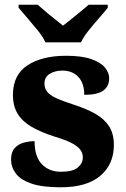

<svg xmlns="http://www.w3.org/2000/svg" viewBox="-20 -786 536 816"><path d="M238 10Q159 10 113 -6Q67 -22 47 -49Q27 -76 27 -108Q27 -139 42 -156Q57 -173 80 -179.5Q103 -186 127 -186Q127 -120 158 -88Q189 -56 239 -56Q289 -56 310.5 -74Q332 -92 332 -117Q332 -137 319.5 -152Q307 -167 280.5 -180Q254 -193 210 -206Q152 -225 113.5 -247.5Q75 -270 55 -302.5Q35 -335 35 -383Q35 -468 97 -508.5Q159 -549 261 -549Q327 -549 367.5 -535Q408 -521 426 -499Q444 -477 444 -454Q444 -419 419 -401Q394 -383 338 -383Q338 -433 312.5 -459.5Q287 -486 245 -486Q213 -486 191 -472Q169 -458 169 -431Q169 -411 180 -396.5Q191 -382 219 -369Q247 -356 297 -340Q346 -324 384 -303Q422 -282 443 -250Q464 -218 464 -170Q464 -88 406.5 -39Q349 10 238 10ZM173 -606Q163 -629 141.5 -655.5Q120 -682 97.5 -708Q75 -734 59 -753V-766H140Q152 -756 171.5 -739Q191 -722 212 -705.5Q233 -689 248 -677Q263 -689 284 -705.5Q305 -722 325 -739Q345 -756 357 -766H438V-753Q423 -734 400 -708Q377 -682 356 -655.5Q335 -629 324 -606Z"/></svg>

Font: Noto Serif Bengali ExtraBold
Style: Regular
Weight: 800
Designer: Juan Bruce, Universal Thirst, Indian Type Foundry and the Monotype Design Team.
Foundry: Monotype Imaging Inc.
Version: Version 2.003